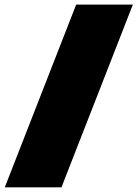

<svg xmlns="http://www.w3.org/2000/svg" viewBox="-58 -797 585 817"><path d="M-37.6 0 266.1 -777.3H507.3L203.6 0Z"/></svg>

Font: Bevan
Style: Italic
Weight: 400
Italic angle: -10°
Designer: Vernon Adams
Foundry: Vernon Adams
Version: Version 2.100; ttfautohint (v1.8.3)